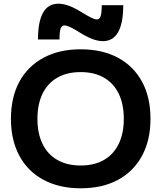

<svg xmlns="http://www.w3.org/2000/svg" viewBox="-20 -1006 871 1036"><path d="M415 10Q300 10 215 -35.5Q130 -81 84.5 -165.5Q39 -250 39 -365Q39 -481 84.5 -565Q130 -649 215 -694.5Q300 -740 415 -740Q532 -740 616.5 -694.5Q701 -649 746.5 -565Q792 -481 792 -365Q792 -250 746.5 -165.5Q701 -81 616.5 -35.5Q532 10 415 10ZM415 -113Q489 -113 541 -143Q593 -173 620.5 -229.5Q648 -286 648 -365Q648 -444 620.5 -500.5Q593 -557 541 -587Q489 -617 415 -617Q342 -617 289.5 -587Q237 -557 209.5 -500.5Q182 -444 182 -365Q182 -286 209.5 -229.5Q237 -173 289.5 -143Q342 -113 415 -113ZM535 -784Q508 -784 476 -796.5Q444 -809 403 -835Q378 -851 358 -860Q338 -869 327 -869Q313 -869 307 -851.5Q301 -834 301 -793H185Q185 -986 295 -986Q322 -986 354 -974Q386 -962 427 -936Q453 -920 472.5 -910.5Q492 -901 503 -901Q517 -901 523 -919Q529 -937 529 -978H645Q645 -784 535 -784Z"/></svg>

Font: M PLUS 1 Thin
Style: Bold
Weight: 700
Version: Version 1.001